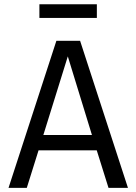

<svg xmlns="http://www.w3.org/2000/svg" viewBox="-20 -902 655 922"><path d="M501 0 444.6 -180H165.1L108.7 0H21L250.8 -706.2H364.6L594.4 0ZM305.6 -631.3 188.2 -253.8H421.5ZM445.1 -881.5V-815.9H169.2V-881.5Z"/></svg>

Font: Fira Code
Style: Regular
Weight: 400
Designer: Carrois Corporate, Edenspiekermann AG, Nikita Prokopov
Foundry: Carrois Corporate, Edenspiekermann AG, Nikita Prokopov
Version: Version 5.002